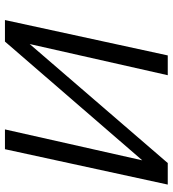

<svg xmlns="http://www.w3.org/2000/svg" viewBox="19 -717 698 776"><g transform="rotate(90 368.0 -329.0)"><path d="M726 -658 583 0H503L628 -555L148 0H61L204 -658H284L158 -100L639 -658Z"/></g></svg>

Font: EauTest Medium
Style: Italic
Weight: 500
Italic angle: -12°
Designer: Christian Thalmann (Catharsis Fonts)
Version: Version 0.001;PS 000.001;hotconv 1.0.88;makeotf.lib2.5.64775